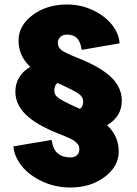

<svg xmlns="http://www.w3.org/2000/svg" viewBox="-20 -731 614 859"><path d="M294.9 107.9Q227.5 107.9 169.2 80.8Q110.8 53.7 77.1 11.5Q43.5 -30.8 40 -76.2L210.9 -105Q216.8 -63.5 237.8 -45.2Q258.8 -26.9 294.9 -26.9Q314.5 -26.9 324.7 -36.9Q335 -46.9 335 -63Q335 -71.3 332.8 -77.9Q330.6 -84.5 323.7 -90.8Q316.9 -97.2 311.5 -101.3Q306.2 -105.5 292.5 -111.8Q278.8 -118.2 270.5 -121.6Q262.2 -125 242.2 -132.8Q140.6 -173.3 94.7 -219Q48.8 -264.6 48.8 -320.8Q48.8 -391.6 115.2 -432.1Q63 -481 63 -549.8Q63 -616.7 126.2 -663.8Q189.5 -710.9 279.8 -710.9Q341.3 -710.9 395 -685.8Q448.7 -660.6 480.5 -620.8Q512.2 -581.1 515.1 -537.1L345.2 -507.8Q340.3 -544.4 324.5 -560.3Q308.6 -576.2 279.8 -576.2Q261.2 -576.2 250 -565.7Q238.8 -555.2 238.8 -540Q238.8 -517.6 257.1 -505.1Q275.4 -492.7 324.7 -473.1Q329.6 -471.2 332 -470.2Q434.6 -428.7 479.7 -383.3Q524.9 -337.9 524.9 -280.8Q524.9 -209.5 459 -170.9Q511.2 -122.1 511.2 -53.2Q511.2 13.7 448 60.8Q384.8 107.9 294.9 107.9ZM252 -353Q241.2 -357.4 237.8 -359.9Q223.1 -351.1 223.1 -324.2Q223.1 -306.2 241.2 -292.7Q259.3 -279.3 321.8 -251Q323.2 -250.5 328.9 -247.8Q334.5 -245.1 337.9 -244.1Q352.1 -253.4 352.1 -277.8Q352.1 -296.4 334 -310.1Q315.9 -323.7 252 -353Z"/></svg>

Font: LT Superior Black
Style: Regular
Weight: 900
Designer: Daniel Lyons
Foundry: LyonsType
Version: Version 2.005